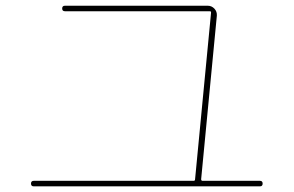

<svg xmlns="http://www.w3.org/2000/svg" viewBox="-20 -700 1040 680"><path d="M99.6 -40Q89.8 -40 89.8 -49.8Q89.8 -59.6 99.6 -59.6H666Q670.9 -59.6 670.9 -65.4L727.5 -655.3Q727.5 -660.2 723.6 -660.2H210Q200.2 -660.2 200.2 -669.9Q200.2 -679.7 210 -679.7H715.8Q729.5 -679.7 739.3 -669.4Q749 -659.2 748 -644.5L692.4 -65.4Q692.4 -60.5 696.3 -59.6H900.4Q910.2 -59.6 910.2 -49.8Q910.2 -40 900.4 -40Z"/></svg>

Font: Rounded Mgen+ 1mn thin
Style: Regular
Weight: 100
Designer: [Source Han Sans]
Ryoko NISHIZUKA  (kana & ideographs); Paul D. Hunt (Latin, Greek & Cyrillic); Wenlong ZHANG  (bopomofo
Version: Version 1.059.20150602